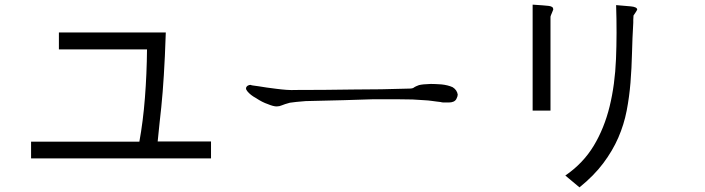

<svg xmlns="http://www.w3.org/2000/svg" viewBox="-20 -731 3040 828"><path d="M890 -121V-48H114V-120H581Q597 -207 605 -309.5Q613 -412 614 -518H234V-591H695Q693 -534 691 -489Q689 -444 686.5 -406Q684 -368 681.5 -335Q679 -302 675.5 -268.5Q672 -235 668 -199.5Q664 -164 660 -121Z M1954 -323Q1954 -316 1948 -304Q1940 -289 1915 -289Q1903 -289 1894.5 -289Q1886 -289 1880 -291Q1873 -292 1863.5 -293Q1854 -294 1841 -296Q1828 -298 1807.5 -299Q1787 -300 1759 -302Q1730 -303 1688.5 -303Q1647 -303 1591 -303Q1535 -301 1462 -299Q1389 -297 1298 -295Q1275 -293 1258 -291.5Q1241 -290 1230 -288Q1218 -285 1209.5 -282Q1201 -279 1196 -277Q1185 -272 1173 -272Q1159 -272 1135 -282Q1111 -290 1084 -308Q1060 -321 1047 -337Q1034 -352 1049 -362Q1055 -365 1061 -365Q1061 -363 1095 -359Q1111 -356 1130 -353.5Q1149 -351 1172 -348Q1195 -345 1216 -343.5Q1237 -342 1257 -343Q1318 -343 1379 -343.5Q1440 -344 1502 -345Q1563 -345 1624 -346Q1685 -347 1746 -349Q1761 -349 1767 -355Q1770 -357 1774.5 -359Q1779 -361 1787 -364Q1803 -368 1838 -369Q1847 -369 1858.5 -368.5Q1870 -368 1884 -367Q1912 -364 1932 -355Q1951 -343 1954 -323Z M2277 -711Q2303 -709 2320 -708Q2337 -707 2347 -705.5Q2357 -704 2361.5 -700.5Q2366 -697 2366 -690Q2365 -686 2360 -675Q2355 -664 2354 -659V-254H2277ZM2637 -709Q2674 -706 2700.5 -703.5Q2727 -701 2728 -690Q2726 -685 2722 -679Q2718 -673 2712 -664Q2711 -652 2711 -645.5Q2711 -639 2711 -633Q2707 -566 2705.5 -501.5Q2704 -437 2699 -375Q2694 -313 2682.5 -253.5Q2671 -194 2646.5 -137.5Q2622 -81 2581.5 -27Q2541 27 2479 77L2418 26Q2495 -27 2540.5 -102.5Q2586 -178 2609 -272Q2632 -366 2636.5 -476.5Q2641 -587 2637 -709Z"/></svg>

Font: D2Coding
Style: Regular
Weight: 400
Monospace: yes
Designer: Yong-Rak Park; Jeong-Hwan Yoon; Sang-Min Lee;
Foundry: NHN Corporation
Version: Version 1.3.2; Build 20180524